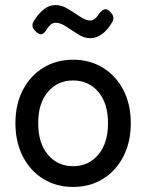

<svg xmlns="http://www.w3.org/2000/svg" viewBox="-20 -728 578 759"><path d="M269 11Q203 11 151.5 -20.5Q100 -52 70.5 -109Q41 -166 41 -241Q41 -316 70.5 -372.5Q100 -429 151.5 -460.5Q203 -492 269 -492Q335 -492 386.5 -460.5Q438 -429 467.5 -372.5Q497 -316 497 -241Q497 -166 467.5 -109Q438 -52 386.5 -20.5Q335 11 269 11ZM269 -71Q330 -71 368.5 -116.5Q407 -162 407 -241Q407 -320 368.5 -365Q330 -410 269 -410Q208 -410 169.5 -365Q131 -320 131 -241Q131 -162 169.5 -116.5Q208 -71 269 -71ZM161 -606Q151 -592 141.5 -592.5Q132 -593 121 -604Q99 -624 115 -647Q131 -673 152.5 -690.5Q174 -708 199 -708Q224 -708 248.5 -693Q273 -678 296 -662.5Q319 -647 337 -647Q356 -647 372 -675Q386 -691 396 -691.5Q406 -692 416 -681Q437 -660 422 -638Q406 -610 383.5 -593.5Q361 -577 337 -577Q313 -577 288.5 -592.5Q264 -608 241.5 -623Q219 -638 200 -638Q188 -638 178.5 -629Q169 -620 161 -606Z"/></svg>

Font: Zen Maru Gothic Medium
Style: Regular
Weight: 500
Designer: Yoshimichi Ohira
Foundry: Positype
Version: Version 1.001